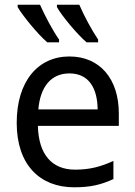

<svg xmlns="http://www.w3.org/2000/svg" viewBox="-20 -786 572 816"><path d="M150 -766H55V-756C75 -721 139 -642 181 -606H231V-618C204 -656 170 -721 150 -766ZM317 -766H222V-756C241 -721 306 -642 348 -606H397V-618C371 -656 336 -721 317 -766ZM275 -546C141 -546 51 -440 51 -264C51 -85 150 10 295 10C365 10 410 -1 462 -25V-102C409 -78 363 -65 299 -65C200 -65 144 -130 141 -251H485V-304C485 -450 405 -546 275 -546ZM275 -474C357 -474 394 -412 395 -321H143C151 -417 197 -474 275 -474Z"/></svg>

Font: Noto Sans Thai
Style: Regular
Weight: 400
Designer: Monotype Design Team
Foundry: Monotype Imaging Inc.
Version: Version 1.901